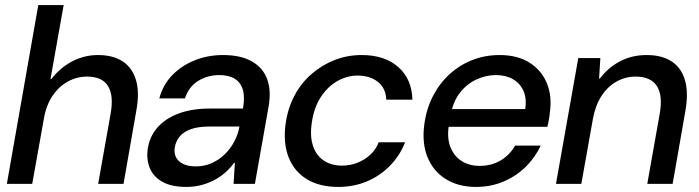

<svg xmlns="http://www.w3.org/2000/svg" viewBox="-20 -725 2757 757"><path d="M7 0 131 -705H231L179 -413H182Q218 -459 265.5 -483.5Q313 -508 366 -508Q425 -508 463 -483.5Q501 -459 516 -410Q531 -361 517 -286L467 0H367L416 -276Q429 -348 406 -385.5Q383 -423 323 -423Q283 -423 247.5 -403.5Q212 -384 187 -347Q162 -310 153 -257L107 0Z M715 12Q656 12 620.5 -8Q585 -28 571 -61.5Q557 -95 562 -135Q569 -186 600.5 -222Q632 -258 684.5 -277.5Q737 -297 807 -297H938Q946 -342 937.5 -371Q929 -400 905.5 -414.5Q882 -429 845 -429Q799 -429 762 -406.5Q725 -384 709 -337H608Q623 -392 660 -429.5Q697 -467 748.5 -487.5Q800 -508 859 -508Q929 -508 973 -483Q1017 -458 1033.5 -412.5Q1050 -367 1039 -305L985 0H901L906 -83H903Q886 -60 865.5 -42.5Q845 -25 821 -13Q797 -1 770.5 5.5Q744 12 715 12ZM752 -69Q786 -69 815 -82Q844 -95 866.5 -117Q889 -139 904 -167.5Q919 -196 924 -226H804Q761 -226 732 -215.5Q703 -205 688 -186.5Q673 -168 669 -143Q664 -109 686.5 -89Q709 -69 752 -69Z M1314 12Q1239 12 1189 -19Q1139 -50 1117.5 -106Q1096 -162 1106 -236Q1114 -296 1140 -346Q1166 -396 1207 -432Q1248 -468 1298.5 -488Q1349 -508 1406 -508Q1497 -508 1550.5 -460.5Q1604 -413 1606 -332H1503Q1501 -378 1469.5 -402.5Q1438 -427 1390 -427Q1348 -427 1309.5 -405Q1271 -383 1244 -341Q1217 -299 1209 -239Q1203 -198 1209.5 -167Q1216 -136 1232 -115Q1248 -94 1272.5 -83Q1297 -72 1328 -72Q1360 -72 1388.5 -83Q1417 -94 1439.5 -114.5Q1462 -135 1473 -164H1577Q1557 -112 1518 -72Q1479 -32 1427 -10Q1375 12 1314 12Z M1857 12Q1787 12 1737.5 -19Q1688 -50 1665.5 -105.5Q1643 -161 1653 -235Q1661 -295 1686.5 -345Q1712 -395 1751.5 -431.5Q1791 -468 1841.5 -488Q1892 -508 1950 -508Q2021 -508 2068.5 -477.5Q2116 -447 2136.5 -396Q2157 -345 2148 -283Q2147 -270 2144.5 -255Q2142 -240 2138 -225H1724L1736 -295H2051Q2057 -338 2043.5 -367.5Q2030 -397 2002 -413Q1974 -429 1935 -429Q1895 -429 1857 -411Q1819 -393 1792 -357.5Q1765 -322 1756 -267L1751 -239Q1741 -185 1755 -147.5Q1769 -110 1799.5 -90.5Q1830 -71 1871 -71Q1918 -71 1954 -92.5Q1990 -114 2011 -151H2112Q2090 -104 2053 -67.5Q2016 -31 1966 -9.5Q1916 12 1857 12Z M2172 0 2260 -496H2347L2342 -415H2345Q2377 -458 2424 -483Q2471 -508 2530 -508Q2590 -508 2628.5 -482.5Q2667 -457 2681 -407.5Q2695 -358 2682 -286L2632 0H2532L2581 -276Q2594 -348 2570 -385.5Q2546 -423 2486 -423Q2446 -423 2411 -403.5Q2376 -384 2352 -347.5Q2328 -311 2318 -258L2272 0Z"/></svg>

Font: DM Sans 36pt Medium
Style: Italic
Weight: 500
Italic angle: -10°
Designer: Colophon Foundry, Jonny Pinhorn
Foundry: Colophon Foundry
Version: Version 4.004;gftools[0.9.30]